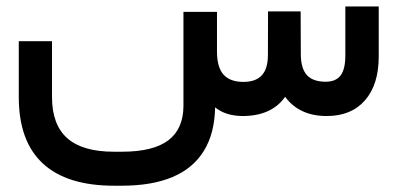

<svg xmlns="http://www.w3.org/2000/svg" viewBox="-20 -365 1250 604"><path d="M662.6 -203.6Q662.6 -153.3 683.1 -130.4Q703.6 -107.4 745.6 -107.4Q784.7 -107.4 803.7 -128.2Q822.8 -148.9 822.8 -191.9L823.2 -319.3V-329.1H833H916H925.8V-319.3L926.3 -192.9Q926.8 -148.9 945.8 -128.4Q964.8 -107.9 1004.9 -107.9Q1036.1 -107.9 1051.3 -127.4Q1066.4 -147 1066.4 -190.9V-335V-344.7H1076.2H1161.6H1171.4V-335V-187Q1171.4 -99.1 1128.4 -49.6Q1085.4 0 1007.8 0Q921.4 0 877 -60.5Q834.5 0 742.7 0Q689.5 -0.5 656.7 -27.3Q655.3 54.7 621.3 109.6Q587.4 164.6 522.7 191.9Q458 219.2 363.3 219.2H338.4Q190.4 219.2 114.7 149.2Q39.1 79.1 39.1 -59.1V-225.6V-235.4H48.8H133.8H143.6V-225.6V-59.6Q143.6 27.3 191.7 69.8Q239.7 112.3 338.4 112.3H363.3Q462.4 112.3 509.8 76.2Q557.1 40 557.1 -32.7V-317.9V-327.6H566.9H652.8H662.6V-317.9Z"/></svg>

Font: Shabnam Medium FD
Style: Medium-FD
Weight: 500
Foundry: DejaVu fonts team - Redesigned by Saber Rastikerdar - Based on Vazir font
Version: Version 5.0.0